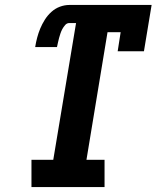

<svg xmlns="http://www.w3.org/2000/svg" viewBox="-20 -755 640 775"><path d="M107 0V-110H195L287 -662H260Q250 -662 243 -654Q236 -646 231.5 -637.5Q227 -629 224 -620Q221 -611 218.5 -602Q216 -593 214 -583.5Q212 -574 210 -565H122Q125 -584 130 -603Q135 -622 142.5 -640Q150 -658 161 -675.5Q172 -693 187.5 -707Q203 -721 222 -728Q241 -735 260 -735H592L561 -548H455L467 -625H414L329 -110H402V0Z"/></svg>

Font: Iosevka Etoile XBdObl
Style: Regular
Weight: 800
Italic angle: -9°
Designer: Belleve Invis
Foundry: Belleve Invis
Version: Version 15.5.2; ttfautohint (v1.8.4)